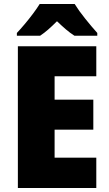

<svg xmlns="http://www.w3.org/2000/svg" viewBox="-20 -947 550 967"><path d="M465 0H70V-714H465V-563H255V-445H450V-294H255V-153H465ZM356 -927Q377 -893 409.5 -852.5Q442 -812 470 -781V-767H355Q333 -781 312 -799Q291 -817 267 -840Q243 -816 223 -798.5Q203 -781 182 -767H65V-781Q82 -799 104 -825Q126 -851 146.5 -878.5Q167 -906 180 -927Z"/></svg>

Font: Noto Sans Ethiopic SemiCondensed Black
Style: Regular
Weight: 900
Width: 4
Designer: Monotype Design Team
Foundry: Monotype Imaging Inc.
Version: Version 2.102; ttfautohint (v1.8.4.7-5d5b)